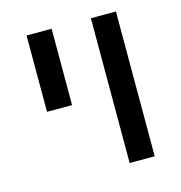

<svg xmlns="http://www.w3.org/2000/svg" viewBox="-93 -685 727 770"><g transform="rotate(-15 270.5 -300.5)"><path d="M85 -284H189V-601H85ZM352 0H456V-601H352Z"/></g></svg>

Font: Noto Sans Hebrew Droid Medium
Style: Regular
Weight: 500
Designer: Monotype Design Team
Foundry: Monotype Imaging Inc.
Version: Version 1.100